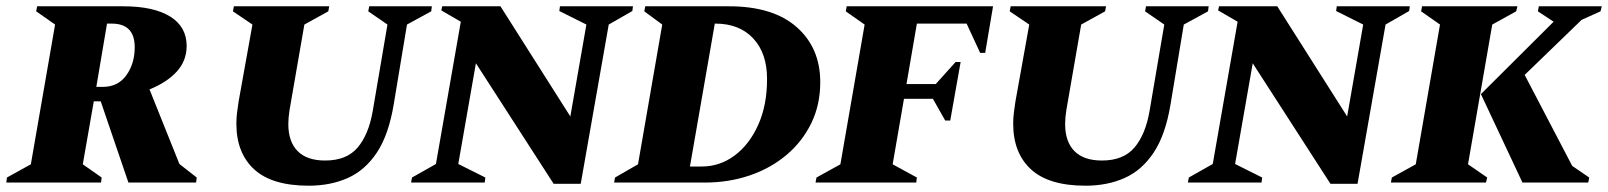

<svg xmlns="http://www.w3.org/2000/svg" viewBox="-50 -580 5109 610"><path d="M-30 0 -28 -16 48 -58 125 -502 65 -544 68 -560H342Q438 -560 490.5 -527.5Q543 -495 543 -434Q543 -387 511.5 -352.5Q480 -318 425 -296L520 -59L575 -16L573 0H358L270 -258H248L213 -58L273 -16L271 0ZM305 -505H290L256 -304H277Q325 -304 351.5 -341Q378 -378 378 -430Q378 -505 305 -505Z M931 10Q814 10 757.5 -42Q701 -94 701 -187Q701 -204 703 -221Q705 -238 708 -257L752 -502L690 -544L693 -560H996L993 -544L917 -502L870 -231Q868 -219 867 -207.5Q866 -196 866 -186Q866 -130 895.5 -100Q925 -70 983 -70Q1051 -70 1086 -111Q1121 -152 1134 -226L1181 -502L1120 -544L1123 -560H1322L1320 -544L1243 -502L1201 -249Q1185 -152 1147.5 -95.5Q1110 -39 1055 -14.5Q1000 10 931 10Z M1256 0 1259 -16 1335 -59 1414 -511 1352 -547 1355 -560H1540L1762 -210L1813 -502L1727 -545L1729 -560H1961L1959 -545L1884 -502L1795 4H1709L1462 -379L1406 -59L1492 -16L1490 0Z M1901 0 1904 -16 1977 -58 2054 -502 1997 -544 2000 -560H2266Q2406 -560 2481 -494Q2556 -428 2556 -319Q2556 -247 2527.5 -188.5Q2499 -130 2448.5 -87.5Q2398 -45 2331.5 -22.5Q2265 0 2189 0ZM2223 -505H2221L2142 -51H2180Q2237 -51 2284 -86Q2331 -121 2359 -183.5Q2387 -246 2387 -329Q2387 -411 2343 -458Q2299 -505 2223 -505Z M2541 0 2544 -16 2620 -58 2697 -502 2637 -544 2640 -560H3105L3080 -412H3064L3021 -505H2863L2830 -313H2923L2986 -383H3002L2969 -197H2953L2914 -266H2822L2786 -58L2863 -16L2861 0Z M3399 10Q3282 10 3225.5 -42Q3169 -94 3169 -187Q3169 -204 3171 -221Q3173 -238 3176 -257L3220 -502L3158 -544L3161 -560H3464L3461 -544L3385 -502L3338 -231Q3336 -219 3335 -207.5Q3334 -196 3334 -186Q3334 -130 3363.5 -100Q3393 -70 3451 -70Q3519 -70 3554 -111Q3589 -152 3602 -226L3649 -502L3588 -544L3591 -560H3790L3788 -544L3711 -502L3669 -249Q3653 -152 3615.5 -95.5Q3578 -39 3523 -14.5Q3468 10 3399 10Z M3724 0 3727 -16 3803 -59 3882 -511 3820 -547 3823 -560H4008L4230 -210L4281 -502L4195 -545L4197 -560H4429L4427 -545L4352 -502L4263 4H4177L3930 -379L3874 -59L3960 -16L3958 0Z M4369 0 4372 -16 4448 -58 4525 -502 4465 -544 4468 -560H4771L4767 -544L4691 -502L4614 -58L4675 -16L4671 0ZM4787 0 4655 -281 4886 -511 4836 -544 4839 -560H5039L5035 -544L4975 -517L4794 -342L4945 -53L4999 -16L4996 0Z"/></svg>

Font: Spectral SC ExtraBold
Style: Italic
Weight: 800
Italic angle: -10°
Designer: Jean-Baptiste Levee
Foundry: Production Type
Version: Version 2.001